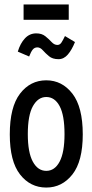

<svg xmlns="http://www.w3.org/2000/svg" viewBox="-20 -834 415 863"><path d="M188 9Q116 9 70 -50Q24 -109 24 -230Q24 -353 70 -413Q116 -473 188 -473Q259 -473 305.5 -413Q352 -353 352 -230Q352 -109 305.5 -50Q259 9 188 9ZM188 -66Q226 -66 248 -107.5Q270 -149 270 -231Q270 -316 248 -357Q226 -398 188 -398Q151 -398 128 -357Q105 -316 105 -231Q105 -149 127.5 -107.5Q150 -66 188 -66ZM272 -672 317 -645Q303 -610 285 -589Q267 -568 243 -568Q216 -568 200 -581.5Q184 -595 172.5 -608Q161 -621 148 -621Q135 -621 127 -611Q119 -601 111 -580L60 -602Q71 -639 92 -661.5Q113 -684 143 -684Q168 -684 184 -671Q200 -658 212 -645Q224 -632 238 -632Q249 -632 256 -642.5Q263 -653 272 -672ZM86 -745V-814H289V-745Z"/></svg>

Font: Inconsolata Condensed SemiBold
Style: Regular
Weight: 600
Width: 3
Monospace: yes
Designer: Raph Levien, Cyreal, Brenton Simpson
Foundry: Raph Levien, Cyreal, Google
Version: Version 3.100; ttfautohint (v1.8.4.7-5d5b)